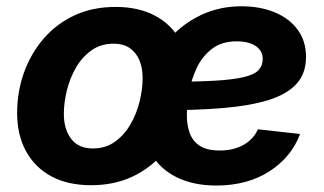

<svg xmlns="http://www.w3.org/2000/svg" viewBox="-20 -570 1016 602"><path d="M265.6 10.7Q192.4 10.7 140.6 -17.3Q88.9 -45.4 61.3 -96.4Q33.7 -147.5 33.7 -215.8Q33.7 -281.7 54.9 -341.6Q76.2 -401.4 116 -448Q155.8 -494.6 212.9 -521.5Q270 -548.3 342.3 -548.3Q415 -548.3 466.8 -520.5Q518.6 -492.7 546.1 -441.4Q573.7 -390.1 573.7 -321.3Q573.7 -255.9 552.7 -196.3Q531.7 -136.7 491.9 -89.8Q452.1 -43 395 -16.1Q337.9 10.7 265.6 10.7ZM271 -104.5Q311 -104.5 340.6 -125.7Q370.1 -147 389.4 -180.7Q408.7 -214.4 418 -252.7Q427.2 -291 427.2 -325.2Q427.2 -357.9 416.7 -382.1Q406.2 -406.2 386.2 -419.7Q366.2 -433.1 336.4 -433.1Q296.4 -433.1 266.8 -412.1Q237.3 -391.1 218 -357.7Q198.7 -324.2 189.5 -285.9Q180.2 -247.6 180.2 -212.9Q180.2 -164.1 203.4 -134.3Q226.6 -104.5 271 -104.5ZM658.2 11.7Q585.4 11.7 532.5 -14.9Q479.5 -41.5 451.4 -92.3Q423.3 -143.1 424.8 -214.8Q425.8 -283.7 449 -344.5Q472.2 -405.3 513.9 -451.4Q555.7 -497.6 612.5 -523.9Q669.4 -550.3 737.3 -550.3Q795.4 -550.3 841.1 -531.5Q886.7 -512.7 913.1 -477.1Q939.5 -441.4 939.5 -391.6Q939.5 -339.8 909.7 -307.1Q879.9 -274.4 821.8 -256.3Q763.7 -238.3 678.7 -231.2Q593.8 -224.1 483.9 -224.1L499 -313.5Q592.8 -313.5 652.3 -316.9Q711.9 -320.3 744.9 -328.4Q777.8 -336.4 790.8 -350.3Q803.7 -364.3 803.7 -385.3Q803.7 -410.6 782 -425.5Q760.3 -440.4 722.2 -440.4Q675.3 -440.4 644.8 -417Q614.3 -393.6 597.2 -357.7Q580.1 -321.8 573.2 -282.7Q566.4 -243.7 565.9 -211.9Q565.4 -179.7 574.5 -153.8Q583.5 -127.9 606.2 -113Q628.9 -98.1 668.9 -98.1Q711.9 -98.1 743.4 -115.7Q774.9 -133.3 788.6 -164.6L920.9 -149.9Q893.6 -77.1 824.5 -32.7Q755.4 11.7 658.2 11.7Z"/></svg>

Font: Inter 17pt
Style: Bold Italic
Weight: 700
Italic angle: -9.3988°
Version: Version 4.001;git-66647c0bb